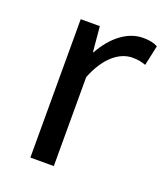

<svg xmlns="http://www.w3.org/2000/svg" viewBox="-109 -633 608 708"><g transform="rotate(20 195.0 -278.5)"><path d="M92 0H184V-349C220 -441 275 -475 320 -475C343 -475 355 -472 373 -466L390 -545C373 -554 356 -557 332 -557C272 -557 216 -513 178 -444H176L167 -543H92Z"/></g></svg>

Font: Noto Sans CJK HK
Style: Regular
Weight: 400
Designer: Ryoko NISHIZUKA 西塚涼子 (kana, bopomofo & ideographs); Paul D. Hunt (Latin, Greek & Cyrillic); Sandoll Communications 산돌커뮤니
Foundry: Adobe
Version: Version 2.004;hotconv 1.0.118;makeotfexe 2.5.65603